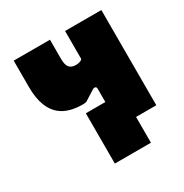

<svg xmlns="http://www.w3.org/2000/svg" viewBox="-154 -640 867 903"><g transform="rotate(-30 279.5 -188.5)"><path d="M319 -206V-133H213V140H409V0H519V-517H322V-365C319 -360 308 -353 288 -353C256 -353 240 -367 240 -413V-517H43V-374C43 -208 134 -176 223 -176C227 -176 233 -176 241 -178L297 -213C311 -222 319 -215 319 -206Z"/></g></svg>

Font: Finlandica Black
Style: Regular
Weight: 900
Designer: Niklas Ekholm, Juho Hiilivirta, Jaakko Suomalainen
Foundry: Helsinki Type Studio
Version: Version 2.000;Glyphs 3.2 (3202)